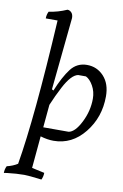

<svg xmlns="http://www.w3.org/2000/svg" viewBox="-207 -851 751 1168"><g transform="rotate(10 168.5 -267.5)"><path d="M-9 -715Q-9 -738 1 -758Q58 -766 112 -790Q126 -790 137 -778.5Q148 -767 148 -745L103 -297L113 -291Q150 -381 188 -430.5Q226 -480 288 -480Q350 -480 392 -434.5Q434 -389 434 -311Q434 -182 357 -86Q280 10 166 10Q128 10 85 -3L67 195L145 212Q145 235 135 255Q55 245 28 245Q-19 245 -78 252L-97 255Q-97 232 -87 212Q-49 203 -21 185Q29 -108 64 -715ZM358 -283Q358 -327 338 -362.5Q318 -398 293 -410H245Q203 -402 158 -316Q129 -261 104 -201L91 -60H248Q287 -67 322.5 -137.5Q358 -208 358 -283Z"/></g></svg>

Font: Kotta One
Style: Regular
Weight: 400
Designer: Ania Kruk
Foundry: Ania Kruk
Version: Version 1.001